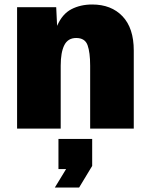

<svg xmlns="http://www.w3.org/2000/svg" viewBox="-20 -572 671 854"><path d="M56 0V-540H230L234 -457Q257 -510 297.5 -531Q338 -552 390 -552Q475 -552 525 -499.5Q575 -447 575 -347V0H381V-280Q381 -339 369.5 -371Q358 -403 319 -403Q282 -403 266 -371Q250 -339 250 -280V0ZM224 262 274 180H240V46H390V166L332 262Z"/></svg>

Font: Geist Black
Style: Regular
Weight: 400
Designer: Basement.studio, Andrés Briganti, Mateo Zaragoza
Foundry: Basement.studio, Vercel, Andrés Briganti, Guido Ferreyra, Mateo Zaragoza
Version: Version 1.401